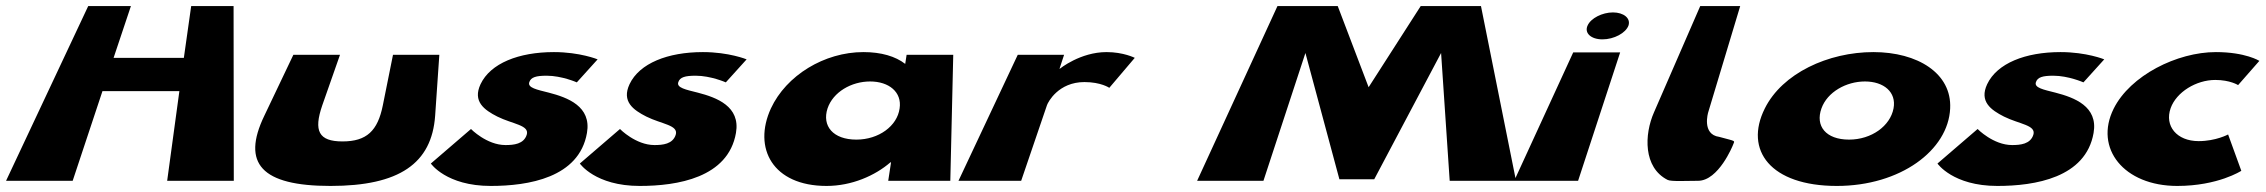

<svg xmlns="http://www.w3.org/2000/svg" viewBox="-34 -597 7481 634"><path d="M304.3 -296H558.3L518 0H738L737.3 -577H597.3L573.1 -406H341.1L398.3 -577H257.3L-14 0H206Z M1088.7 -416H934.7L838.9 -215C762.7 -57 829.4 17 1057.4 17C1284.4 17 1391.7 -57 1402.9 -215L1416.7 -416H1263.7L1230.1 -249C1213.2 -165 1176.9 -130 1096.9 -130C1017.9 -130 1001.2 -165 1030.1 -249Z M1795 -425C1679 -425 1585.4 -388 1552.8 -319C1526.1 -262 1564.8 -234 1608.4 -212C1658.6 -187 1715.2 -184 1705.3 -152C1695.5 -121 1662.1 -118 1635.1 -118C1573.1 -118 1521.2 -171 1521.2 -171L1388.7 -57C1388.7 -57 1439.4 17 1586.4 17C1710.4 17 1878.5 -10 1904.2 -158C1919.6 -246 1840.1 -275 1778.5 -291C1739.1 -301 1707 -307 1713.9 -326C1719.3 -342 1736.1 -347 1771.1 -347C1821.1 -347 1870.7 -325 1870.7 -325L1939.4 -401C1939.4 -401 1881 -425 1795 -425Z M2287 -425C2171 -425 2077.4 -388 2044.8 -319C2018.1 -262 2056.8 -234 2100.4 -212C2150.6 -187 2207.2 -184 2197.3 -152C2187.5 -121 2154.1 -118 2127.1 -118C2065.1 -118 2013.2 -171 2013.2 -171L1880.7 -57C1880.7 -57 1931.4 17 2078.4 17C2202.4 17 2370.5 -10 2396.2 -158C2411.6 -246 2332.1 -275 2270.5 -291C2231.1 -301 2199 -307 2205.9 -326C2211.3 -342 2228.1 -347 2263.1 -347C2313.1 -347 2362.7 -325 2362.7 -325L2431.4 -401C2431.4 -401 2373 -425 2287 -425Z M2511.6 -239C2451.5 -108 2517.4 17 2695.4 17C2778.4 17 2855.6 -17 2906.3 -61H2908.3L2899 0H3104L3113.7 -416H2959.7L2955.1 -386C2922.9 -411 2876 -425 2817 -425C2688 -425 2562.3 -348 2511.6 -239ZM2698.6 -239C2716.8 -293 2777.2 -328 2839.2 -328C2901.2 -328 2944.8 -293 2936.6 -239C2928.7 -181 2867.8 -136 2793.8 -136C2716.8 -136 2679.7 -181 2698.6 -239Z M3131 0H3338L3423.3 -250C3426.8 -260 3460.9 -326 3546.9 -326C3601.9 -326 3629 -307 3629 -307L3713.1 -406C3713.1 -406 3676 -425 3620 -425C3533 -425 3465.6 -370 3465.6 -370H3464.6L3479.7 -416H3326.7Z M4503.8 -5 4724.6 -422 4753 0H4972L4856.3 -577H4657.3L4485.3 -309L4383.3 -577H4184.3L3919 0H4138L4276.6 -422L4388.8 -5Z M4966 0H5177L5315.9 -424H5160.9ZM5208.5 -513C5196.7 -488 5219.5 -467 5257.5 -467C5295.5 -467 5334.7 -488 5343.5 -513C5351.2 -537 5327.1 -556 5292.1 -556C5257.1 -556 5219.2 -537 5208.5 -513Z M5580.3 -577 5427.6 -226C5395.4 -153 5391.7 -44 5472.5 -3C5483.5 3 5536 0 5573 0C5641 0 5687.9 -117 5687.9 -117C5694.7 -135 5700.7 -129 5643.2 -145C5584.4 -153 5606.6 -226 5606.6 -226L5712.3 -577Z M5793.6 -239C5724.5 -101 5812.4 17 6031.4 17C6241.4 17 6399.5 -101 6405.6 -239C6411.3 -355 6298 -425 6152 -425C6003 -425 5851.3 -355 5793.6 -239ZM5980.6 -239C5999.8 -293 6062.2 -328 6124.2 -328C6186.2 -328 6228.8 -293 6218.6 -239C6207.7 -181 6145.8 -136 6071.8 -136C5994.8 -136 5959.7 -181 5980.6 -239Z M6770 -425C6654 -425 6560.4 -388 6527.8 -319C6501.1 -262 6539.8 -234 6583.4 -212C6633.6 -187 6690.2 -184 6680.3 -152C6670.5 -121 6637.1 -118 6610.1 -118C6548.1 -118 6496.2 -171 6496.2 -171L6363.7 -57C6363.7 -57 6414.4 17 6561.4 17C6685.4 17 6853.5 -10 6879.2 -158C6894.6 -246 6815.1 -275 6753.5 -291C6714.1 -301 6682 -307 6688.9 -326C6694.3 -342 6711.1 -347 6746.1 -347C6796.1 -347 6845.7 -325 6845.7 -325L6914.4 -401C6914.4 -401 6856 -425 6770 -425Z M7281 -333C7330 -333 7356.4 -316 7356.4 -316L7426.6 -396C7426.6 -396 7381 -425 7283 -425C7155 -425 7000.3 -348 6945.4 -238C6880.4 -107 6979.4 17 7155.4 17C7290.4 17 7367 -33 7367 -33L7323.4 -153C7323.4 -153 7283 -131 7226 -131C7154 -131 7112.7 -181 7133.7 -240C7152.8 -293 7218 -333 7281 -333Z"/></svg>

Font: Hussar Milosc
Style: Obl
Weight: 700
Foundry: Cannot Into Space Fonts
Version: Version 1.02